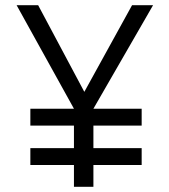

<svg xmlns="http://www.w3.org/2000/svg" viewBox="-20 -720 650 740"><path d="M340 -236V-149H526V-84H340V0H265V-84H97V-149H265V-236H97V-301H265L44 -700H127L305 -366L489 -700H570L340 -301H341H342H343H344H345H346H347H348H349H350H351H352H353H354H355H356H357H358H359H360H361H362H363H364H365H366H367H368H369H370H371H372H373H374H375H376H377H378H380H381H382H383H384H385H386H388H389H390H391H393H394H395H396H398H399H400H401H403H404H405H407H408H409H411H412H414H415H416H418H419H421H422H424H425H426H428H429H431H432H434H435H437H439H440H442H443H445H446H448H449H451H453H454H456H457H459H461H462H464H466H467H469H471H472H474H476H477H479H481H483H484H486H488H490H491H493H495H497H499H500H502H504H506H508H510H511H513H515H517H526V-236Z"/></svg>

Font: Gudea
Style: Regular
Weight: 400
Designer: Agustina Mingote
Foundry: Agustina Mingote
Version: Version 1.002